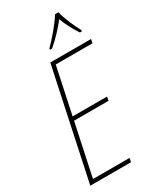

<svg xmlns="http://www.w3.org/2000/svg" viewBox="-232 -1009 898 1082"><g transform="rotate(-30 216.5 -468.0)"><path d="M203 -785 202 -777H216C260 -814 303 -861 333 -900C349 -857 375 -810 397 -777H410L411 -785C391 -819 358 -895 349 -936H327C298 -888 242 -824 203 -785ZM16 0H281L286 -25H48L120 -363H344L349 -388H125L189 -689H428L433 -714H168Z"/></g></svg>

Font: Noto Sans Condensed Thin
Style: Italic
Weight: 100
Width: 3
Italic angle: -12°
Designer: Monotype Design Team
Foundry: Monotype Imaging Inc.
Version: Version 2.013